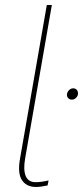

<svg xmlns="http://www.w3.org/2000/svg" viewBox="-20 -740 330 763"><path d="M60 -112 166 -720H186L80 -111Q72 -66 82 -41Q92 -16 122 -16Q144 -16 173 -23L169 -3Q141 3 123 3Q85 3 67 -24.5Q49 -52 60 -112ZM246 -363Q246 -373 253.5 -381Q261 -389 271 -389Q280 -389 285 -383Q290 -377 290 -369Q290 -359 282.5 -351.5Q275 -344 266 -344Q257 -344 251.5 -349.5Q246 -355 246 -363Z"/></svg>

Font: Fixel Italic Variable Display Thin
Style: Italic
Weight: 100
Italic angle: -10°
Designer: AlfaBravo + MacPaw
Foundry: Kyrylo Tkachov, Marchela Mozhyna, Serhii Makarenko, Maria Weinstein, Zakhar Kryvoshyya
Version: Version 1.210;Glyphs 3.2 (3217)